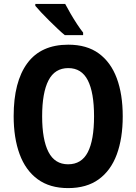

<svg xmlns="http://www.w3.org/2000/svg" viewBox="-20 -1005 698 984"><path d="M609 -409Q609 -296 578.5 -213.5Q548 -131 486 -86Q424 -41 329 -41Q235 -41 173 -86.5Q111 -132 80.5 -215Q50 -298 50 -410Q50 -586 120 -681Q190 -776 330 -776Q425 -776 486.5 -731Q548 -686 578.5 -604Q609 -522 609 -409ZM196 -409Q196 -289 228.5 -226Q261 -163 329 -163Q398 -163 430 -225Q462 -287 462 -409Q462 -531 430 -593.5Q398 -656 330 -656Q261 -656 228.5 -593Q196 -530 196 -409ZM314 -985Q325 -964 341.5 -935.5Q358 -907 375.5 -880.5Q393 -854 406 -838V-825H312Q297 -837 276 -857Q255 -877 232.5 -899Q210 -921 191 -941.5Q172 -962 161 -975V-985Z"/></svg>

Font: Noto Sans Tamil UI Condensed
Style: Bold
Weight: 700
Width: 3
Designer: Jelle Bosma - Monotype Design Team
Foundry: Monotype Imaging Inc.
Version: Version 2.004; ttfautohint (v1.8.4.7-5d5b)